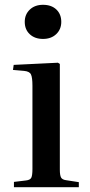

<svg xmlns="http://www.w3.org/2000/svg" viewBox="-20 -779 375 799"><path d="M38 0V-22L88 -28Q106 -30 110.5 -40Q115 -50 115 -76V-422Q115 -456 109 -469Q103 -482 80 -484L34 -488L37 -509L221 -518L229 -513V-73Q229 -50 234 -40.5Q239 -31 256 -29L308 -21V0ZM159 -617Q125 -617 104 -636.5Q83 -656 83 -688Q83 -719 104 -739Q125 -759 159 -759Q194 -759 214.5 -739.5Q235 -720 235 -688Q235 -657 214 -637Q193 -617 159 -617Z"/></svg>

Font: Literata 60pt Medium
Style: Regular
Weight: 500
Designer: Latin by Veronika Burian and Jose Scaglione. Greek by Irene Vlachou. Cyrillic by Vera Evstafieva.
Foundry: TypeTogether
Version: Version 3.103;gftools[0.9.29]